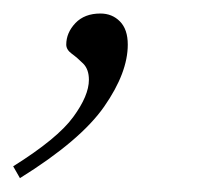

<svg xmlns="http://www.w3.org/2000/svg" viewBox="-94 -107 298 284"><path d="M-74.5 139Q-9 98 14.2 66.2Q37.5 34.5 37.5 11Q37.5 -4.5 29 -13Q20.5 -21.5 12.2 -27.5Q4 -33.5 4 -41Q4 -58.5 17.5 -72.8Q31 -87 54.5 -87Q72 -87 83.5 -75.2Q95 -63.5 95 -41Q95 0.5 60.2 50.5Q25.5 100.5 -64.5 156.5Z"/></svg>

Font: Newsreader Text Light
Style: Italic
Weight: 300
Italic angle: -17°
Designer: Hugues Gentile
Foundry: Production Type
Version: Version 1.001